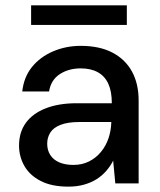

<svg xmlns="http://www.w3.org/2000/svg" viewBox="-20 -684 596 716"><path d="M235 12Q173 12 132 -9Q91 -30 71 -65Q51 -100 51 -141Q51 -191 76.5 -226Q102 -261 150.5 -280Q199 -299 266 -299H397Q397 -343 384 -371.5Q371 -400 345 -414.5Q319 -429 281 -429Q236 -429 203 -407.5Q170 -386 163 -343H63Q69 -397 99.5 -434.5Q130 -472 178 -492.5Q226 -513 281 -513Q351 -513 399 -488Q447 -463 472 -417.5Q497 -372 497 -309V0H410L402 -85Q392 -65 376.5 -47Q361 -29 340.5 -16Q320 -3 293.5 4.5Q267 12 235 12ZM254 -69Q286 -69 312 -82Q338 -95 356.5 -117.5Q375 -140 384.5 -168Q394 -196 395 -227V-229H276Q233 -229 206 -218.5Q179 -208 167.5 -189.5Q156 -171 156 -148Q156 -124 167.5 -106Q179 -88 201 -78.5Q223 -69 254 -69ZM96 -591V-664H453V-591Z"/></svg>

Font: DMSans_18ptMedium
Style: Regular
Weight: 500
Designer: Colophon Foundry, Jonny Pinhorn
Foundry: Colophon Foundry
Version: Version 4.004;gftools[0.9.30]